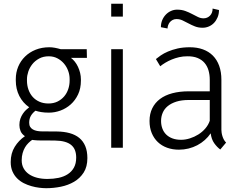

<svg xmlns="http://www.w3.org/2000/svg" viewBox="-20 -781 1285 1015"><path d="M122.6 -355Q122.6 -329.6 130.4 -307.4Q138.2 -285.2 152.8 -268.8Q167.5 -252.4 188.5 -243.2Q209.5 -233.9 236.3 -233.9Q263.2 -233.9 283.9 -244.1Q304.7 -254.4 319.1 -271.2Q333.5 -288.1 340.8 -310.1Q348.1 -332 348.1 -355V-362.8Q348.1 -385.3 340.3 -406.7Q332.5 -428.2 317.9 -445.3Q303.2 -462.4 283 -472.9Q262.7 -483.4 237.8 -483.4Q208.5 -483.4 186.8 -471.4Q165 -459.5 150.9 -441.7Q136.7 -423.8 129.6 -402.6Q122.6 -381.3 122.6 -362.8ZM189 -38.6Q184.1 -38.6 178.5 -38.8Q172.9 -39.1 167.5 -39.6Q162.1 -40 157.5 -40.5Q152.8 -41 149.9 -41.5Q140.1 -34.7 130.1 -24.9Q120.1 -15.1 112.3 -2Q104.5 11.2 99.6 28.3Q94.7 45.4 94.7 66.4Q94.7 90.8 105 109.1Q115.2 127.4 133.3 139.9Q151.4 152.3 176.3 158.7Q201.2 165 230.5 165Q261.7 165 289.6 159.2Q317.4 153.3 338.1 139.9Q358.9 126.5 370.8 105Q382.8 83.5 382.8 51.8Q382.8 30.8 376.7 14.2Q370.6 -2.4 357.2 -13.9Q343.8 -25.4 322.3 -31.5Q300.8 -37.6 269.5 -38.1ZM439.5 -475.1H355Q365.7 -467.3 375.5 -455.1Q385.3 -442.9 392.3 -427.7Q399.4 -412.6 403.6 -395.5Q407.7 -378.4 407.7 -360.8V-355Q407.7 -313.5 392.8 -282Q377.9 -250.5 353.8 -229Q329.6 -207.5 299.6 -196.5Q269.5 -185.5 238.8 -185.5Q215.3 -185.5 197.8 -188.5Q180.2 -191.4 167.5 -195.8Q151.4 -183.1 142.8 -168Q134.3 -152.8 134.3 -132.3Q134.3 -119.1 139.4 -110.6Q144.5 -102.1 153.8 -96.7Q163.1 -91.3 175.5 -88.9Q188 -86.4 202.1 -86.4L280.8 -85.9Q318.8 -85.4 348.6 -77.1Q378.4 -68.8 399.2 -51.8Q419.9 -34.7 430.9 -8.3Q441.9 18.1 441.9 54.7Q441.9 100.6 422.4 131.1Q402.8 161.6 371.6 179.9Q340.3 198.2 301.5 206.1Q262.7 213.9 224.1 213.9Q207.5 213.9 187.5 211.4Q167.5 209 146.5 203.1Q125.5 197.3 105.7 187.3Q85.9 177.2 70.6 161.9Q55.2 146.5 45.9 125.2Q36.6 104 36.6 75.7Q36.6 29.3 57.9 -4.9Q79.1 -39.1 111.8 -61Q94.7 -72.8 88.6 -88.4Q82.5 -104 82.5 -120.1Q82.5 -138.2 87.6 -153.1Q92.8 -168 100.6 -179.4Q108.4 -190.9 117.4 -199.5Q126.5 -208 134.3 -213.9Q100.6 -237.3 82 -273.9Q63.5 -310.5 63.5 -355V-362.8Q63.5 -397.9 76.2 -428.5Q88.9 -459 112.3 -481.9Q135.7 -504.9 168.5 -518.1Q201.2 -531.2 241.2 -531.2Q254.9 -531.2 270.5 -528.3Q286.1 -525.4 300.8 -521H438.5Z M629.4 -693.4H567.9V-761.2H629.4ZM629.4 0H567.9V-521H629.4Z M1137.7 -728Q1137.7 -707.5 1130.6 -690.2Q1123.5 -672.9 1111.8 -660.4Q1100.1 -647.9 1084.2 -641.1Q1068.4 -634.3 1050.8 -634.3Q1028.8 -634.3 1010.7 -641.4Q992.7 -648.4 976.6 -657.2Q960.4 -666 945.1 -673.1Q929.7 -680.2 913.1 -680.2Q901.4 -680.2 892.3 -675.3Q883.3 -670.4 877.4 -663.1Q871.6 -655.8 868.7 -647Q865.7 -638.2 865.7 -630.4L830.6 -637.2Q830.6 -657.7 837.6 -674.6Q844.7 -691.4 856.7 -703.9Q868.7 -716.3 884 -723.1Q899.4 -730 916.5 -730Q940.4 -730 959.7 -722.9Q979 -715.8 995.4 -707Q1011.7 -698.2 1026.4 -691.2Q1041 -684.1 1055.7 -684.1Q1076.2 -684.1 1090.1 -698.2Q1104 -712.4 1104 -735.8ZM937.5 -42Q960.4 -42 984.1 -49.6Q1007.8 -57.1 1028.8 -70.3Q1049.8 -83.5 1065.7 -102.1Q1081.5 -120.6 1088.9 -142.6V-252.4H978Q939.9 -252.4 912.4 -243.7Q884.8 -234.9 866.7 -220Q848.6 -205.1 840.1 -184.8Q831.5 -164.6 831.5 -141.6Q831.5 -119.6 838.4 -101.3Q845.2 -83 858.6 -69.8Q872.1 -56.6 891.8 -49.3Q911.6 -42 937.5 -42ZM1144.5 9.3Q1127 -3.4 1112.3 -24.2Q1097.7 -44.9 1093.8 -76.2Q1080.6 -56.6 1062.7 -40.8Q1044.9 -24.9 1023.2 -13.4Q1001.5 -2 976.8 4.2Q952.1 10.3 925.8 10.3Q892.1 10.3 863.5 0Q835 -10.3 814.5 -29.8Q793.9 -49.3 782.2 -77.4Q770.5 -105.5 770.5 -141.6Q770.5 -179.2 784.9 -208.5Q799.3 -237.8 825.9 -257.8Q852.5 -277.8 891.1 -288.1Q929.7 -298.3 978 -298.3H1088.9V-358.9Q1088.9 -385.7 1082.3 -408.7Q1075.7 -431.6 1061.3 -448.5Q1046.9 -465.3 1024.2 -474.6Q1001.5 -483.9 969.2 -483.4Q947.8 -483.4 927.2 -478.8Q906.7 -474.1 888.4 -466.6Q870.1 -459 854.5 -449.7Q838.9 -440.4 827.1 -430.7L804.2 -468.8Q814 -477.1 829.8 -488Q845.7 -499 867.9 -508.5Q890.1 -518.1 918.9 -524.7Q947.8 -531.2 983.4 -531.2Q1022 -531.2 1052.7 -520Q1083.5 -508.8 1105.2 -487.1Q1127 -465.3 1138.7 -433.1Q1150.4 -400.9 1150.4 -358.9V-94.7Q1150.4 -88.9 1151.6 -79.8Q1152.8 -70.8 1155.8 -61.3Q1158.7 -51.8 1163.6 -42.7Q1168.5 -33.7 1175.3 -27.3Z"/></svg>

Font: Ufes Sans Light
Style: Regular
Weight: 200
Designer: Ricardo Esteves & Thais Bronze
Foundry: ProDesignUfes - Ricardo Esteves, Thais Bronze (This is a derivative work, based on Roboto family, by Christian Robertson
Version: Version 2.0